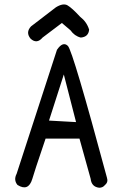

<svg xmlns="http://www.w3.org/2000/svg" viewBox="-20 -838 540 874"><path d="M234.4 -804.7Q267.6 -825.2 287.6 -813.5Q307.6 -801.8 344.7 -761.7Q375 -738.3 385.7 -703.1Q382.8 -669.9 347.7 -667Q319.3 -673.8 300.8 -700.2L261.7 -733.4L173.8 -667Q147.5 -635.7 119.1 -662.1Q95.7 -690.4 121.1 -717.8ZM239.3 -611.3Q266.6 -651.4 289.1 -628.9Q311.5 -606.4 466.8 -29.3Q473.6 -8.8 458 3.9Q448.2 16.6 431.6 16.6Q396.5 12.7 392.6 -24.4L341.8 -207H187.5Q132.8 -45.9 127 -23.4Q109.4 35.2 59.6 3.9Q41 -18.6 55.7 -46.9ZM270.5 -499 203.1 -289.1 326.2 -282.2Z"/></svg>

Font: NaikaiFont
Style: Regular
Weight: 400
Version: Version 1.67